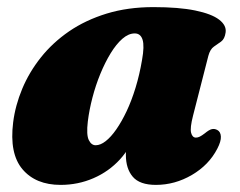

<svg xmlns="http://www.w3.org/2000/svg" viewBox="-20 -505 674 540"><path d="M523 -180Q514 -145 517.5 -131.5Q521 -118 531 -118Q536.5 -118 542 -120.8Q547.5 -123.5 556 -130Q568 -140 575.8 -141.8Q583.5 -143.5 591 -139.5Q600.5 -134.5 601.2 -121Q602 -107.5 591 -86.5Q567.5 -41 519.8 -13Q472 15 418.5 15Q373 15 353.5 -7.8Q334 -30.5 334 -69.5Q334 -82 335 -95.5Q336 -109 337.8 -123Q339.5 -137 342 -150.5Q344.5 -164 347.5 -176.5L361.5 -136.5Q349 -91 317.5 -56.8Q286 -22.5 242.8 -3.8Q199.5 15 150.5 15Q80.5 15 43.2 -29Q6 -73 17 -161Q23 -208.5 42.5 -255.2Q62 -302 95 -343.5Q128 -385 174.2 -416.8Q220.5 -448.5 280 -466.8Q339.5 -485 411.5 -485Q483 -485 529 -475.5Q575 -466 596.2 -449.8Q617.5 -433.5 614.5 -413.5Q612 -395.5 602 -388.2Q592 -381 581.5 -373.8Q571 -366.5 566 -348ZM227 -163.5Q222.5 -125.5 229.8 -111Q237 -96.5 249 -96.5Q262.5 -96.5 277.2 -108Q292 -119.5 307 -141Q322 -162.5 336 -192Q350 -221.5 361.2 -258.2Q372.5 -295 379.5 -336.5Q386.5 -375.5 381 -393.2Q375.5 -411 359 -411Q341.5 -411 324.2 -396Q307 -381 291.2 -355.2Q275.5 -329.5 262.2 -297.2Q249 -265 240 -230.5Q231 -196 227 -163.5Z"/></svg>

Font: Fraunces
Style: Italic
Weight: 900
Italic angle: -16°
Version: Version 1.000;[0bf87f6ff]